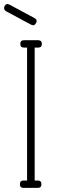

<svg xmlns="http://www.w3.org/2000/svg" viewBox="-31 -916 289 936"><path d="M16 -893 100 -848 53 -873 137 -828Q153 -819 145 -804Q136 -787 120 -796L36 -841L83 -816L-1 -861Q-16 -870 -9 -886Q0 -902 16 -893ZM171 -18Q171 -36 153 -36H111H126H84Q66 -36 66 -18Q66 0 84 0H126H111H153Q171 0 171 -18ZM173 -702Q173 -720 155 -720H113H128H86Q68 -720 68 -702Q68 -684 86 -684H128H113H155Q173 -684 173 -702ZM138 -32V-117V-602V-685L101 -686V-602V-117V-32H133Q137 -32 138 -32Z"/></svg>

Font: Aaram
Style: Regular
Weight: 400
Designer: Tharique Azeez
Foundry: Tharique Azeez
Version: Version 1.7